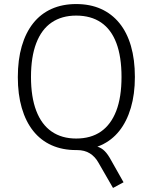

<svg xmlns="http://www.w3.org/2000/svg" viewBox="-20 -733 753 948"><path d="M538 195 466 70Q450 41 424 24.5Q398 8 360 8L410 -15Q440 -15 460.5 -9Q481 -3 497 13Q513 29 529 59L590 167ZM356 8Q288 8 234.5 -16Q181 -40 144 -86.5Q107 -133 87.5 -200Q68 -267 68 -352Q68 -438 87.5 -505Q107 -572 144 -618.5Q181 -665 234.5 -689Q288 -713 356 -713Q425 -713 478.5 -689Q532 -665 569.5 -619Q607 -573 626.5 -506Q646 -439 646 -353Q646 -268 626 -200.5Q606 -133 569 -86.5Q532 -40 478.5 -16Q425 8 356 8ZM356 -49Q429 -49 478.5 -83.5Q528 -118 554 -185.5Q580 -253 580 -353Q580 -453 554.5 -520.5Q529 -588 479 -622Q429 -656 356 -656Q285 -656 235 -622Q185 -588 159 -520Q133 -452 133 -353Q133 -254 159 -186Q185 -118 235 -83.5Q285 -49 356 -49Z"/></svg>

Font: Nunito Sans 10pt SemiCondensed Light
Style: Regular
Weight: 300
Width: 4
Designer: Vernon Adams
Foundry: Vernon Adams
Version: Version 3.101;gftools[0.9.27]